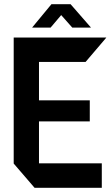

<svg xmlns="http://www.w3.org/2000/svg" viewBox="-20 -891 527 911"><path d="M144 0 45 -115V-116H463V0ZM45 -116V-713H165V-116ZM165 -315V-415H406V-315ZM165 -597V-713H484V-712L386 -597ZM323 -760 237 -857 315 -871 411 -761V-760ZM133 -760V-761L224 -871H314L220 -760Z"/></svg>

Font: Foldit Medium
Style: Regular
Weight: 500
Version: Version 1.003